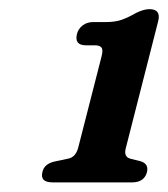

<svg xmlns="http://www.w3.org/2000/svg" viewBox="-20 -736 358 409"><path d="M163 -639.5Q138 -639.5 144 -664Q147 -675 156.2 -682Q165.5 -689 178.5 -689H205.5Q226 -689 240.2 -694.2Q254.5 -699.5 270 -708.5Q286.5 -716.5 298 -716.5Q323.5 -716.5 317 -691L248 -420.5Q243 -402 257.5 -398L279.5 -392.5Q297.5 -387 293 -369Q287 -347.5 261.5 -347.5H92Q64.5 -347.5 70.5 -370Q74.5 -388 99 -392.5L125 -398Q141 -401 146.5 -421L196 -614.5Q200 -629 196.5 -634.2Q193 -639.5 182 -639.5Z"/></svg>

Font: Fraunces 144pt SuperSoft SemiBold
Style: Italic
Weight: 600
Italic angle: -16°
Version: Version 1.000;[b76b70a41]